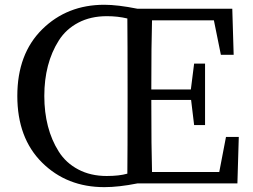

<svg xmlns="http://www.w3.org/2000/svg" viewBox="-20 -770 1062 806"><path d="M515.6 -338.9V-392.6Q515.6 -593.8 514.6 -692.4Q474.6 -702.1 428.7 -702.1Q360.4 -702.1 308.6 -674.8Q256.8 -647.5 226.6 -599.6Q196.3 -551.8 181.2 -493.7Q166 -435.5 166 -367.2Q166 -298.8 181.2 -240.2Q196.3 -181.6 226.6 -133.8Q256.8 -85.9 308.6 -58.6Q360.4 -31.2 427.7 -31.2Q480.5 -31.2 514.6 -41Q515.6 -138.7 515.6 -338.9ZM928.7 -195.3H982.4L976.6 0H556.6Q478.5 15.6 418 15.6Q260.7 15.6 156.7 -87.4Q52.7 -190.4 52.7 -367.2Q52.7 -543.9 157.2 -647Q261.7 -750 418 -750Q473.6 -750 556.6 -733.4H955.1L960.9 -540H907.2L877.9 -684.6H618.2Q615.2 -589.8 615.2 -394.5H781.2L794.9 -502.9H840.8V-245.1H794.9L782.2 -350.6H615.2Q615.2 -144.5 618.2 -47.9H900.4Z"/></svg>

Font: GenYoMin TW TTF Medium
Style: Regular
Weight: 500
Version: Version 1.300